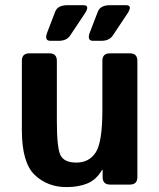

<svg xmlns="http://www.w3.org/2000/svg" viewBox="-20 -721 623 750"><path d="M177.2 -561.5Q151.9 -561.5 164.6 -594.7L195.8 -675.8Q205.6 -700.7 243.2 -700.7H306.2Q333 -700.7 310.5 -667L253.9 -582Q240.2 -561.5 208.5 -561.5ZM343.8 -561.5Q318.4 -561.5 331.1 -594.7L362.3 -675.8Q372.1 -700.7 409.7 -700.7H472.7Q499.5 -700.7 477.1 -667L420.4 -582Q406.7 -561.5 375 -561.5ZM65.4 -212.9V-483.4Q65.4 -512.7 94.7 -512.7H172.9Q202.1 -512.7 202.1 -483.4V-248Q202.1 -141.6 216.8 -113.8Q231.4 -85.9 278.3 -85.9Q328.1 -85.9 354 -125.7Q379.9 -165.5 379.9 -291V-483.4Q379.9 -512.7 409.2 -512.7H487.3Q516.6 -512.7 516.6 -483.4V-29.3Q516.6 0 487.3 0H410.2Q380.9 0 380.9 -29.3V-57.6H378.9Q356.4 -19 321.8 -4.6Q287.1 9.8 239.7 9.8Q165 9.8 115.2 -38.1Q65.4 -85.9 65.4 -212.9Z"/></svg>

Font: Istok
Style: Bold
Weight: 700
Designer: Andrey V. Panov
Foundry: Andrey V. Panov
Version: Version 1.0.1